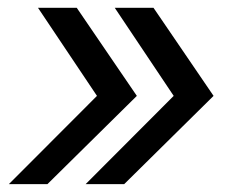

<svg xmlns="http://www.w3.org/2000/svg" viewBox="-20 -546 613 496"><path d="M2.9 -70.3 230.5 -298.3 78.1 -525.9H178.2L333.5 -298.3L102.5 -70.3ZM201.2 -70.3 428.7 -298.3 276.4 -525.9H376.5L531.7 -298.3L300.8 -70.3Z"/></svg>

Font: Inter 17pt
Style: Italic
Weight: 400
Italic angle: -9.3988°
Version: Version 4.001;git-66647c0bb